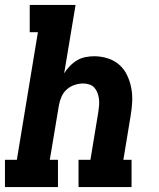

<svg xmlns="http://www.w3.org/2000/svg" viewBox="-21 -755 641 775"><path d="M-1 0V-110H47L132 -625H99V-735H284L238 -459Q248 -475 261 -488.5Q274 -502 290 -511.5Q306 -521 324 -524.5Q342 -528 359 -528Q387 -528 414 -519.5Q441 -511 461 -493Q481 -475 492.5 -450.5Q504 -426 509 -399Q514 -372 512.5 -343Q511 -314 506 -286L477 -110H510V0H296V-110H344L376 -304Q378 -317 379 -330Q380 -343 378.5 -355.5Q377 -368 372.5 -380Q368 -392 360 -401Q352 -410 340 -414Q328 -418 315 -418Q297 -418 279.5 -412Q262 -406 248.5 -394Q235 -382 227.5 -365Q220 -348 217 -331L180 -110H213V0Z"/></svg>

Font: Iosevka Etoile XBdObl
Style: Regular
Weight: 800
Italic angle: -9°
Designer: Belleve Invis
Foundry: Belleve Invis
Version: Version 15.5.2; ttfautohint (v1.8.4)